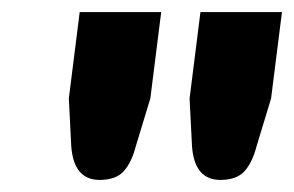

<svg xmlns="http://www.w3.org/2000/svg" viewBox="-20 -749 487 318"><path d="M112 -729H247L229 -586L205 -507Q198 -480 185 -465.5Q172 -451 145 -451Q102 -451 98 -507L94 -586ZM312 -729H447L429 -586L405 -507Q398 -480 385 -465.5Q372 -451 345 -451Q302 -451 298 -507L294 -586Z"/></svg>

Font: Aleo Black
Style: Italic
Weight: 900
Italic angle: -7°
Designer: Alessio Laiso
Foundry: Alessio Laiso
Version: Version 2.001;gftools[0.9.29]